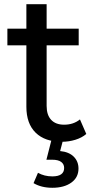

<svg xmlns="http://www.w3.org/2000/svg" viewBox="-20 -666 454 910"><path d="M389 -31Q368 -13 337 -3.5Q306 6 273 6Q193 6 149 -37Q105 -80 105 -160V-451H15V-530H105V-646H201V-530H353V-451H201V-164Q201 -121 222.5 -98Q244 -75 284 -75Q328 -75 359 -100ZM139 202 160 153Q190 170 228 170Q284 170 284 130Q284 112 270 101.5Q256 91 227 91H200L225 -7H280L265 50Q307 54 329.5 76.5Q352 99 352 133Q352 175 318 199.5Q284 224 228 224Q176 224 139 202Z"/></svg>

Font: APTA Sans Medium
Style: Bold
Weight: 500
Version: Version 7.200